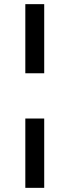

<svg xmlns="http://www.w3.org/2000/svg" viewBox="-20 -725 335 925"><path d="M102 -372V-705H193V-372ZM102 180V-154H193V180Z"/></svg>

Font: Nunito Sans 12pt ExtraLight 9pt Medium
Style: Regular
Weight: 500
Version: Version 3.101;gftools[0.9.27]